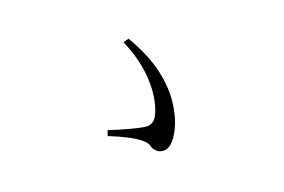

<svg xmlns="http://www.w3.org/2000/svg" viewBox="-62 -733 1125 761"><g transform="rotate(20 500.0 -352.5)"><path d="M427 -157 419 -179Q508 -215 551 -240Q587 -260 574 -303Q558 -362 502.5 -423Q447 -484 359 -528L373 -548Q471 -513 533 -465Q595 -417 629 -361Q674 -288 674 -225Q674 -197 660.5 -183Q647 -169 630 -169Q611 -169 600.5 -178Q590 -187 564 -187Q519 -187 427 -157Z"/></g></svg>

Font: Han-Nom Khai
Style: Regular
Weight: 400
Version: Version 1.200;June 22, 2023;FontCreator 14.0.0.2814 64-bit